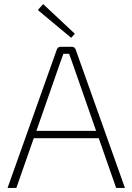

<svg xmlns="http://www.w3.org/2000/svg" viewBox="-20 -919 648 939"><path d="M328 -734 165 -870 191 -899 346 -754ZM463 -243H145L60 0H17L258 -677Q263 -690 276 -690H332Q345 -690 350 -677L591 0H548ZM450 -279 338 -600 318 -656H290L270 -600L158 -279Z"/></svg>

Font: Exo 2.0 Extra Light
Style: Regular
Weight: 250
Designer: Natanael Gama
Version: Version 1.001;PS 001.001;hotconv 1.0.70;makeotf.lib2.5.58329